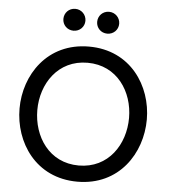

<svg xmlns="http://www.w3.org/2000/svg" viewBox="-62 -1010 950 1076"><g transform="rotate(5 413.0 -472.0)"><path d="M508 -831C543 -831 570 -858 570 -892C570 -926 543 -954 508 -954C472 -954 446 -926 446 -892C446 -859 472 -831 508 -831ZM318 -831C353 -831 380 -858 380 -892C380 -926 353 -954 318 -954C282 -954 256 -926 256 -892C256 -859 282 -831 318 -831ZM413 10C648 10 771 -181 771 -371C771 -559 648 -750 413 -750C178 -750 55 -559 55 -371C55 -181 178 10 413 10ZM413 -81C246 -81 155 -222 155 -371C155 -518 246 -659 413 -659C580 -659 671 -518 671 -371C671 -222 580 -81 413 -81Z"/></g></svg>

Font: Be Vietnam Pro
Style: Regular
Weight: 400
Designer: Lam Bao, Tony Le, Vietanh Nguyen
Foundry: Yellow Type Foundry
Version: Version 1.002